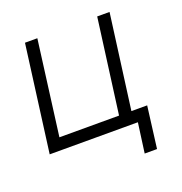

<svg xmlns="http://www.w3.org/2000/svg" viewBox="-118 -603 803 847"><g transform="rotate(-20 283.5 -180.0)"><path d="M477 140H419L438 0H24L90 -500H148L90 -56H370L429 -500H487L428 -56H502Z"/></g></svg>

Font: Bellota Text
Style: Italic
Weight: 400
Italic angle: -7.5°
Designer: Kemie Guaida
Foundry: Kemie Guaida
Version: Version 4.001